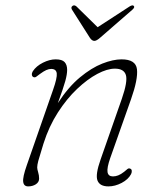

<svg xmlns="http://www.w3.org/2000/svg" viewBox="-20 -674 592 702"><path d="M101.5 -392.5Q97 -395 96.5 -401Q96 -407 100 -413.5Q112.5 -432.5 137 -444.8Q161.5 -457 183.5 -457Q207 -457 216.2 -447Q225.5 -437 225.5 -418.5Q225.5 -402.5 218.8 -377.8Q212 -353 191.5 -297Q230 -356 272.2 -391Q314.5 -426 354 -441.5Q393.5 -457 424.5 -457Q476.5 -457 480.8 -420.8Q485 -384.5 459 -311L383 -96Q370.5 -60 373.2 -44.5Q376 -29 393 -29Q402.5 -29 412.2 -32.8Q422 -36.5 434 -46Q441 -52 446 -56Q451 -60 457 -57Q461.5 -55 461.8 -48.8Q462 -42.5 459 -37Q449 -18 424.8 -5.2Q400.5 7.5 376.5 7.5Q345 7.5 336.5 -13.8Q328 -35 348 -91.5L425.5 -313Q447.5 -376.5 440.2 -399.8Q433 -423 400 -423Q372 -423 335.8 -403.8Q299.5 -384.5 261.8 -348.8Q224 -313 191.5 -262.5Q159 -212 139 -149Q124 -101 120 -85.8Q116 -70.5 116 -62Q116 -55.5 119.5 -44.2Q123 -33 123 -21Q123 -8 111 -0.2Q99 7.5 83 7.5Q67 7.5 64.8 -9.2Q62.5 -26 78 -70L174 -345.5Q189.5 -389.5 187.5 -405.8Q185.5 -422 167 -422Q159 -422 149.2 -417.8Q139.5 -413.5 126 -403.5Q118.5 -398 113 -393.8Q107.5 -389.5 101.5 -392.5ZM346 -536Q333 -524.5 325 -524.5Q316 -524.5 308.5 -536L243 -639Q238 -648 246 -653Q252.5 -656.5 259.5 -650.5L337 -574.5L454 -650.5Q464 -656.5 468.5 -653Q474.5 -648 464.5 -639Z"/></svg>

Font: Fraunces 9pt S100 Thin
Style: Italic
Weight: 100
Italic angle: -16°
Version: Version 1.000; ttfautohint (v1.8.3)